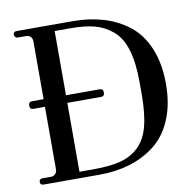

<svg xmlns="http://www.w3.org/2000/svg" viewBox="-77 -765 861 845"><g transform="rotate(-10 353.0 -343.0)"><path d="M301 -686Q375 -686 437.5 -667.5Q500 -649 550.5 -610Q601 -571 629.5 -503Q658 -435 658 -343Q658 -253 629.5 -185Q601 -117 550.5 -77.5Q500 -38 437.5 -19Q375 0 301 0H51Q36 0 36 -14Q36 -28 51 -28H90Q100 -28 108 -36Q116 -44 116 -55V-336H64Q49 -336 49 -351V-355Q49 -370 64 -370H116V-630Q116 -641 108.5 -649Q101 -657 90 -657H51Q45 -657 40.5 -661.5Q36 -666 36 -672Q36 -686 51 -686ZM545 -319V-370Q545 -457 527.5 -515Q510 -573 474 -603.5Q438 -634 394 -645.5Q350 -657 287 -657H216V-370H367Q382 -370 382 -355V-351Q382 -336 367 -336H216V-28H277Q351 -28 398.5 -40Q446 -52 480.5 -84Q515 -116 530 -173Q545 -230 545 -319Z"/></g></svg>

Font: HK Venetian
Style: Regular
Weight: 400
Designer: Alfredo Marco Pradil
Foundry: Alfredo Marco Pradil
Version: Version 1.000;PS 001.000;hotconv 1.0.88;makeotf.lib2.5.64775